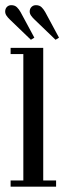

<svg xmlns="http://www.w3.org/2000/svg" viewBox="-24 -704 245 724"><path d="M16 0V-23.5H64V-500H16V-523.5H139V-23.5H187.5V0ZM185.5 -554 106.5 -630Q98.5 -637.5 93.2 -645Q88 -652.5 88 -660.5Q88 -671 94.8 -677.8Q101.5 -684.5 111.5 -684.5Q125 -684.5 133 -676.5Q141 -668.5 146.5 -658.5L198.5 -562ZM92.5 -554 13.5 -630Q5.5 -637.5 0.5 -645Q-4.5 -652.5 -4.5 -660.5Q-4.5 -671 2 -677.8Q8.5 -684.5 18.5 -684.5Q32 -684.5 40 -676.5Q48 -668.5 53.5 -658.5L105.5 -562Z"/></svg>

Font: Imbue 48pt
Style: Regular
Weight: 400
Designer: Tyler Finck
Foundry: Etcetera Type Company
Version: Version 1.102